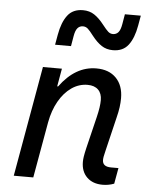

<svg xmlns="http://www.w3.org/2000/svg" viewBox="-56 -854 712 907"><g transform="rotate(5 300.0 -401.0)"><path d="M464.5 6Q417.5 6 390 -21Q362.5 -48 362.5 -93.5Q362.5 -106 364.8 -120.2Q367 -134.5 373 -160L409.5 -310.5Q415.5 -335.5 418.5 -355.2Q421.5 -375 421.5 -391.5Q421.5 -423 403.8 -440.5Q386 -458 353.5 -458Q312.5 -458 277.5 -433.8Q242.5 -409.5 217.8 -366Q193 -322.5 182.5 -265L135.5 0H43L135.5 -523.5H225.5L206 -412.5L178.5 -438.5H215Q288.5 -539 388 -539Q448 -539 482 -504Q516 -469 516 -408.5Q516 -388 513 -365.8Q510 -343.5 503 -316L465 -157.5Q460 -137 458.2 -127.5Q456.5 -118 456.5 -111Q456.5 -79 497.5 -79H532.5L519 -4Q493.5 6 464.5 6ZM457.5 -631.5Q426.5 -631.5 403.5 -646.8Q380.5 -662 357.5 -691.5Q340.5 -714 330.5 -722.8Q320.5 -731.5 307.5 -731.5Q291.5 -731.5 281.5 -719.8Q271.5 -708 267 -680.5L259 -633.5H183.5L192 -681.5Q202.5 -741 227.8 -774.2Q253 -807.5 301 -807.5Q332 -807.5 355 -792.2Q378 -777 401 -747.5Q418.5 -725 428.5 -716.2Q438.5 -707.5 451 -707.5Q467 -707.5 477 -719.2Q487 -731 491.5 -758.5L499.5 -805.5H575L566.5 -757.5Q556 -698 530.8 -664.8Q505.5 -631.5 457.5 -631.5Z"/></g></svg>

Font: Google Sans Code
Style: Italic
Weight: 400
Italic angle: -10°
Monospace: yes
Designer: Google Sans Code Authors
Foundry: Google LLC
Version: Version 6.000